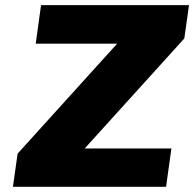

<svg xmlns="http://www.w3.org/2000/svg" viewBox="-20 -720 748 740"><path d="M306.6 -147.9H640.6L620.1 0H29.8L47.9 -127.9L431.6 -551.8H117.7L138.2 -700.2H708.5L690.4 -571.8Z"/></svg>

Font: Fivo Sans Black
Style: Regular
Weight: 900
Designer: Alexander Slobzheninov
Foundry: Alexander Slobzheninov
Version: 1.0